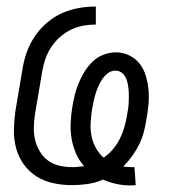

<svg xmlns="http://www.w3.org/2000/svg" viewBox="-20 -558 540 587"><path d="M380 9Q358 9 336.5 4.5Q315 0 295 -9Q272 1 248 4.5Q224 8 200 8Q171 8 143 2Q115 -4 92 -18.5Q69 -33 53 -55Q37 -77 29.5 -104Q22 -131 22.5 -160Q23 -189 27 -218L49 -348Q53 -374 62 -399Q71 -424 86.5 -447Q102 -470 123.5 -488.5Q145 -507 170 -518Q195 -529 221 -533.5Q247 -538 273 -538V-483Q254 -483 234.5 -479.5Q215 -476 196.5 -467Q178 -458 162.5 -444Q147 -430 136 -413Q125 -396 118.5 -377Q112 -358 109 -339L87 -209Q84 -189 83.5 -168.5Q83 -148 87.5 -129.5Q92 -111 102 -94.5Q112 -78 127 -67Q142 -56 161.5 -51.5Q181 -47 201 -47Q210 -47 219 -48Q228 -49 237 -50Q222 -67 212.5 -88.5Q203 -110 199 -133.5Q195 -157 196 -181.5Q197 -206 201 -230Q204 -249 208.5 -267.5Q213 -286 220.5 -304Q228 -322 238.5 -339Q249 -356 263.5 -370Q278 -384 297 -391Q316 -398 334 -398Q356 -398 375.5 -388.5Q395 -379 407.5 -362.5Q420 -346 426 -325.5Q432 -305 434 -283.5Q436 -262 434 -239.5Q432 -217 428 -195Q425 -175 420 -155.5Q415 -136 406 -117.5Q397 -99 384.5 -81.5Q372 -64 357 -49Q363 -48 369 -47.5Q375 -47 381 -47Q384 -47 386.5 -47Q389 -47 391 -47L395 8Q391 8 387.5 8.5Q384 9 380 9ZM297 -76Q313 -87 325.5 -102Q338 -117 346.5 -134Q355 -151 360 -168.5Q365 -186 368 -204Q370 -214 371.5 -224Q373 -234 373.5 -244.5Q374 -255 374 -265Q374 -275 373 -285Q372 -295 370 -304.5Q368 -314 363.5 -322.5Q359 -331 351 -336.5Q343 -342 333 -342Q333 -342 333 -342Q333 -342 333 -342Q320 -342 309.5 -334Q299 -326 292 -315Q285 -304 280 -292.5Q275 -281 271.5 -269Q268 -257 265.5 -245Q263 -233 261 -221Q258 -201 257 -180.5Q256 -160 260 -141Q264 -122 273.5 -105Q283 -88 297 -76Z"/></svg>

Font: Iosevka Slab Light Oblique
Style: Regular
Weight: 300
Italic angle: -9°
Monospace: yes
Designer: Belleve Invis
Foundry: Belleve Invis
Version: Version 11.1.1; ttfautohint (v1.8.3)